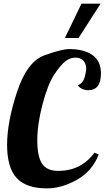

<svg xmlns="http://www.w3.org/2000/svg" viewBox="-20 -1020 575 1056"><path d="M336.9 -811 428.2 -1000H533.2L412.1 -811ZM535.2 -616.2Q535.2 -523.9 464.8 -523.9Q429.7 -523.9 408.2 -549.8Q437.5 -564.5 445.8 -595.9Q454.1 -627.4 454.1 -640.6Q454.1 -668.9 439 -686Q423.8 -703.1 394.5 -703.1Q365.2 -703.1 339.1 -682.6Q313 -662.1 278.1 -609.6Q243.2 -557.1 214.1 -447Q185.1 -336.9 185.1 -248Q185.1 -159.7 211.2 -119.9Q237.3 -80.1 300.8 -80.1Q425.8 -80.1 500 -180.2L522.9 -169.9Q486.3 -77.6 402.3 -30.8Q318.4 16.1 237.8 16.1Q124.5 16.1 71.8 -40.8Q19 -97.7 19 -223.6Q19 -349.6 74 -515.4Q128.9 -681.2 223.9 -715.6Q318.8 -750 360.8 -750Q442.4 -750 488.8 -717Q535.2 -684.1 535.2 -616.2Z"/></svg>

Font: Lobster-Regular
Style: Regular
Weight: 400
Designer: Pablo Impallari
Foundry: Pablo Impallari
Version: Version 1.007; ttfautohint (v1.1) -l 8 -r 50 -G 50 -x 14 -D 